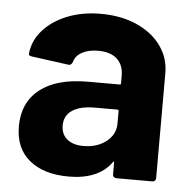

<svg xmlns="http://www.w3.org/2000/svg" viewBox="-44 -566 616 617"><g transform="rotate(5 264.0 -257.0)"><path d="M26 -139Q26 -216 80 -258.5Q134 -301 234 -301H337Q341 -301 341 -305V-330Q341 -364 320 -383.5Q299 -403 259 -403Q228 -403 207 -391.5Q186 -380 181 -360Q176 -348 167 -350L49 -366Q36 -368 38 -374Q42 -417 72 -450.5Q102 -484 150 -503Q198 -522 257 -522Q323 -522 373.5 -499.5Q424 -477 452 -438Q480 -399 480 -351V-11Q480 -7 477 -3.5Q474 0 469 0H353Q348 0 344.5 -3Q341 -6 341 -11V-48Q341 -52 339 -52.5Q337 -53 336 -49Q294 8 199 8Q119 8 72.5 -30Q26 -68 26 -139ZM238 -94Q282 -94 311.5 -117Q341 -140 341 -176V-216Q341 -220 337 -220H264Q217 -220 191.5 -203Q166 -186 166 -154Q166 -126 185 -110Q204 -94 238 -94Z"/></g></svg>

Font: Barlow GEO Bold
Style: Regular
Weight: 700
Designer: Jeremy Tribby
Foundry: Tribby Type
Version: Version 1.408